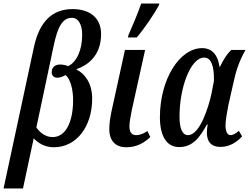

<svg xmlns="http://www.w3.org/2000/svg" viewBox="-51 -816 1397 1077"><path d="M-31 241H78L138 -40C161 -16 197 10 251 10C379 10 466 -107 466 -262C466 -351 424 -403 378 -426V-428C436 -448 516 -499 516 -625C516 -716 453 -765 356 -765C242 -765 171 -695 140 -555ZM244 -47C204 -47 172 -73 153 -101L250 -559C272 -664 299 -716 352 -716C389 -716 410 -678 410 -621C410 -532 377 -466 331 -445C317 -451 301 -454 286 -454C258 -454 239 -439 239 -410C239 -393 251 -380 270 -380C288 -380 304 -388 317 -395C345 -372 360 -310 359 -250C358 -132 318 -47 244 -47Z M667 -606H716C758 -654 816 -741 839 -784L843 -796H741C724 -746 688 -660 669 -618ZM657 10C716 10 756 -14 792 -47L776 -81C757 -68 736 -58 712 -58C688 -58 675 -74 675 -108C675 -129 681 -160 688 -197L763 -536H650L575 -194C568 -162 562 -122 562 -92C562 -25 598 10 657 10Z M954 9C1032 9 1071 -48 1110 -118H1114C1102 -52 1110 8 1186 8C1237 8 1278 -19 1307 -51L1289 -82C1272 -68 1257 -58 1241 -58C1223 -58 1214 -82 1214 -112C1214 -140 1222 -185 1230 -226L1256 -341C1273 -422 1290 -471 1326 -536H1247C1219 -511 1201 -477 1183 -442H1180C1172 -504 1141 -546 1083 -546C957 -546 846 -373 846 -158C846 -57 881 9 954 9ZM1004 -58C972 -58 956 -94 956 -163C956 -325 1018 -493 1094 -493C1130 -493 1151 -455 1149 -362L1135 -289C1120 -220 1071 -58 1004 -58Z"/></svg>

Font: Noto Serif Condensed Semi
Style: Italic
Weight: 600
Width: 3
Italic angle: -12°
Designer: Monotype Design Team
Foundry: Monotype Imaging Inc.
Version: Version 1.901